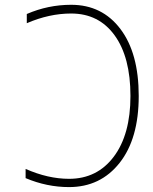

<svg xmlns="http://www.w3.org/2000/svg" viewBox="-20 -762 633 794"><path d="M265.6 -22.5Q381.8 -22.5 450.7 -114.3Q519.5 -206.1 519.5 -365.2Q519.5 -525.4 454.1 -615.7Q388.7 -706.1 274.4 -706.1Q183.6 -706.1 90.8 -666V-704.1Q178.7 -742.2 274.4 -742.2Q402.3 -742.2 478 -642.1Q553.7 -542 553.7 -365.2Q553.7 -188.5 474.6 -88.4Q395.5 11.7 265.6 11.7Q173.8 11.7 85.9 -25.4V-63.5Q178.7 -22.5 265.6 -22.5Z"/></svg>

Font: Gen Shin Gothic ExtraLight
Style: Regular
Weight: 100
Designer: [Source Han Sans]
Ryoko NISHIZUKA  (kana & ideographs); Paul D. Hunt (Latin, Greek & Cyrillic); Wenlong ZHANG  (bopomofo
Version: Version 1.002.20150607